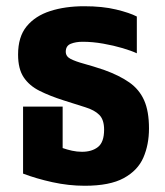

<svg xmlns="http://www.w3.org/2000/svg" viewBox="-20 -582 529 616"><path d="M252 14Q200 14 148 2.5Q96 -9 54 -25V-240H181V-107Q195 -102 211 -98.5Q227 -95 243 -95Q275 -95 294.5 -110.5Q314 -126 314 -166Q314 -198 298.5 -213.5Q283 -229 253.5 -238Q224 -247 184 -260Q140 -274 107 -290.5Q74 -307 56 -334Q38 -361 38 -407Q38 -464 65.5 -497.5Q93 -531 141 -546.5Q189 -562 250 -562Q309 -562 352.5 -551.5Q396 -541 419 -529V-411Q402 -419 373.5 -427.5Q345 -436 311 -442Q277 -448 245 -448Q223 -448 207 -441.5Q191 -435 191 -416Q191 -401 206.5 -393Q222 -385 249.5 -377.5Q277 -370 313 -358Q363 -340 395 -317.5Q427 -295 442.5 -260Q458 -225 458 -170Q458 -118 440 -76.5Q422 -35 377 -10.5Q332 14 252 14Z"/></svg>

Font: Noto Sans Thai Cond ExtBd
Style: Regular
Weight: 800
Width: 3
Designer: Monotype Design Team
Foundry: Monotype Imaging Inc.
Version: Version 2.002; ttfautohint (v1.8.4.7-5d5b)